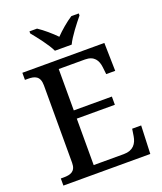

<svg xmlns="http://www.w3.org/2000/svg" viewBox="-166 -1036 963 1142"><g transform="rotate(-20 315.5 -465.5)"><path d="M262 -771H368C389 -816 440 -880 471 -918V-931H424C388 -908 345 -871 315 -840C285 -871 242 -908 207 -931H159V-918C190 -880 241 -816 262 -771ZM35 0H585L592 -178H535L528 -133C521 -89 497 -53 437 -53H246V-347H487V-399H246V-661H412C470 -661 491 -626 496 -581L501 -536H558L554 -714H35V-669H54C95 -669 130 -660 130 -600V-109C130 -55 96 -45 54 -45H35Z"/></g></svg>

Font: Noto Serif Georgian Medium
Style: Regular
Weight: 500
Designer: Monotype Design Team, Akaki Razmadze
Foundry: Google LLC
Version: Version 2.003